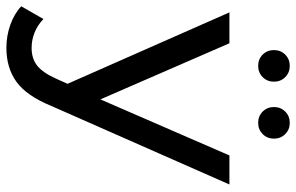

<svg xmlns="http://www.w3.org/2000/svg" viewBox="-206 -578 967 628"><g transform="rotate(90 278.0 -263.5)"><path d="M-15.9 151 25.7 78.4Q45 97.1 69.3 107.1Q93.6 117.1 120.3 117.1Q155.1 117.1 178.2 98.9Q201.3 80.7 221.3 35.9L254.1 -37L263.4 -50L471.9 -529.9H566.9L309.9 53Q276.7 133.9 231 166.7Q185.3 199.6 120.1 199.6Q81 199.6 44.8 186.8Q8.6 174 -15.9 151ZM4 -529.9H105L310 -58.6L245.3 17ZM313.6 -675.6Q313.6 -697.5 328.4 -712.4Q343.3 -727.3 365.3 -727.3Q387.2 -727.3 402.1 -712.4Q417 -697.5 417 -675.6Q417 -653.6 402.1 -638.7Q387.2 -623.9 365.3 -623.9Q343.3 -623.9 328.4 -638.7Q313.6 -653.6 313.6 -675.6ZM127.3 -675.6Q127.3 -697.5 142.1 -712.4Q157 -727.3 179 -727.3Q200.9 -727.3 215.8 -712.4Q230.7 -697.5 230.7 -675.6Q230.7 -653.6 215.8 -638.7Q200.9 -623.9 179 -623.9Q157 -623.9 142.1 -638.7Q127.3 -653.6 127.3 -675.6Z"/></g></svg>

Font: iiserrat Thin
Style: Regular
Weight: 100
Designer: Akira Ohta
Foundry: Akira Ohta
Version: Version 1.200;Glyphs 3.3.1 (3343)